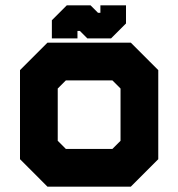

<svg xmlns="http://www.w3.org/2000/svg" viewBox="-20 -700 668 720"><path d="M158 0 55 -103V-437L158 -540H470.5L573.5 -437V-103L470.5 0ZM198 -71H436.5L502 -141V-403L436.5 -470H194L127.5 -403V-141ZM198 -71 127.5 -141V-403L194 -470H436.5L502 -403V-141L436.5 -71ZM227 -141.5H401.5L432 -172V-368L401.5 -398.5H227L196.5 -368V-172ZM174.5 -556V-624L230.5 -680H319.5L347.5 -652H356.5V-680H452.5V-612L396.5 -556H307.5L279.5 -584H270.5V-556ZM224 -591H223.5V-601L256.5 -637H297.5L329.5 -600H373.5L406.5 -636V-646H407V-636L373.5 -600H329.5L297.5 -637H256.5L224 -601Z"/></svg>

Font: Tourney Black
Style: Regular
Weight: 900
Version: Version 1.015